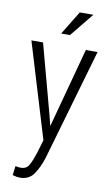

<svg xmlns="http://www.w3.org/2000/svg" viewBox="-101 -774 603 1038"><g transform="rotate(10 200.0 -255.0)"><path d="M82 159.7Q110.4 159.7 124 138.2Q137.7 116.7 155.3 63L176.3 -7.8L18.6 -528.3H82.5L185.5 -145.5L198.7 -92.8H200.2L317.4 -528.3H381.8L204.6 84.5Q187 139.2 161.1 176.3Q135.3 213.4 85 213.4Q69.3 213.4 45.4 206.5L51.8 156.2Q68.8 159.7 82 159.7ZM250 -722.7H324.2L218.8 -592.8H170.4Z"/></g></svg>

Font: RobotoCondensed-Light
Style: Light
Weight: 300
Designer: Google
Version: Version 1.200311; 2013